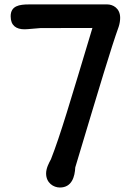

<svg xmlns="http://www.w3.org/2000/svg" viewBox="-20 -817 618 852"><path d="M184.6 -47.4C184.6 -4.9 217.8 15.1 245.6 15.1C298.8 15.1 312 -32.7 314 -74.2C426.8 -449.7 472.2 -602.1 506.8 -698.7C511.2 -712.4 513.2 -726.1 513.2 -737.8C513.2 -781.7 479.5 -797.4 456.5 -797.4H108.9C65.9 -797.4 27.3 -791.5 27.3 -744.6C27.3 -703.6 51.8 -687 88.9 -687C92.3 -687 99.1 -687 159.7 -692.4C309.1 -692.4 353.5 -692.9 390.1 -692.9C290 -360.8 248.5 -218.8 206.1 -110.4C196.8 -93.3 184.6 -70.3 184.6 -47.4Z"/></svg>

Font: Autour One
Style: Regular
Weight: 400
Designer: Eben Sorkin
Foundry: Eben Sorkin
Version: Version 1.002